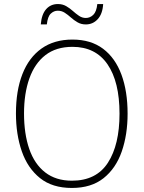

<svg xmlns="http://www.w3.org/2000/svg" viewBox="-20 -1014 711 951"><path d="M612 -451Q612 -347 583 -263.5Q554 -180 493 -131.5Q432 -83 336 -83Q239 -83 178 -132Q117 -181 88 -264.5Q59 -348 59 -452Q59 -565 91 -647Q123 -729 185.5 -773.5Q248 -818 339 -818Q430 -818 490.5 -772.5Q551 -727 581.5 -644.5Q612 -562 612 -451ZM99 -452Q99 -351 125 -276Q151 -201 204 -160Q257 -119 336 -119Q457 -119 514.5 -208Q572 -297 572 -451Q572 -609 512.5 -695.5Q453 -782 339 -782Q258 -782 205 -741Q152 -700 125.5 -625.5Q99 -551 99 -452ZM182 -893Q186 -943 208.5 -968.5Q231 -994 267 -994Q290 -994 308 -983.5Q326 -973 341 -959.5Q356 -946 371.5 -935.5Q387 -925 405 -925Q426 -925 442 -940.5Q458 -956 462 -994H491Q488 -945 464 -919Q440 -893 405 -893Q382 -893 364 -903.5Q346 -914 331 -927.5Q316 -941 300.5 -951Q285 -961 266 -961Q247 -961 231.5 -946.5Q216 -932 212 -893Z"/></svg>

Font: Noto Sans Telugu UI SemiCondensed ExtraLight
Style: Regular
Weight: 200
Width: 4
Designer: Jelle Bosma - Monotype Design Team
Foundry: Monotype Imaging Inc.
Version: Version 2.005; ttfautohint (v1.8.4.7-5d5b)